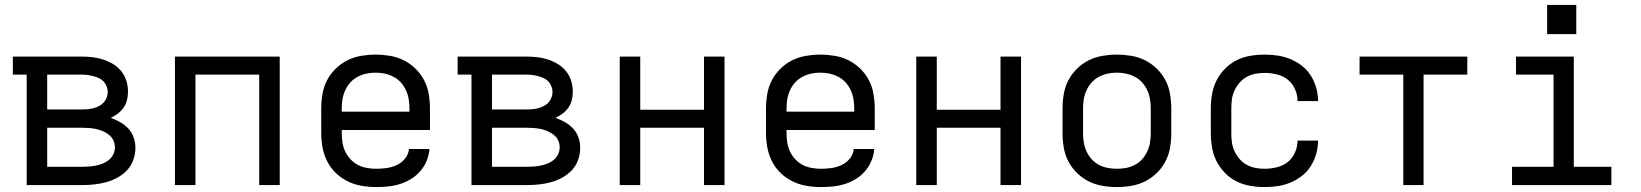

<svg xmlns="http://www.w3.org/2000/svg" viewBox="-20 -749 6640 777"><path d="M88 0V-447H32V-520H311Q333 -520 355 -517.5Q377 -515 398 -508Q419 -501 438 -489.5Q457 -478 471 -460.5Q485 -443 491.5 -421.5Q498 -400 498 -378Q498 -361 494 -344.5Q490 -328 480.5 -314Q471 -300 457 -289.5Q443 -279 428 -272Q448 -265 466.5 -254.5Q485 -244 499.5 -228.5Q514 -213 521 -192.5Q528 -172 528 -151Q528 -126 519.5 -102Q511 -78 494 -60Q477 -42 455 -30Q433 -18 409 -11.5Q385 -5 360.5 -2.5Q336 0 311 0ZM171 -306H311Q323 -306 334.5 -307Q346 -308 357.5 -311Q369 -314 380 -319.5Q391 -325 399 -333.5Q407 -342 411.5 -353.5Q416 -365 416 -377Q416 -388 411.5 -399.5Q407 -411 399 -419.5Q391 -428 380 -433Q369 -438 357.5 -441Q346 -444 334.5 -445.5Q323 -447 311 -447H171ZM171 -74H311Q325 -74 339.5 -75Q354 -76 368.5 -79Q383 -82 396.5 -87.5Q410 -93 421 -102Q432 -111 438.5 -124.5Q445 -138 445 -152Q445 -167 439 -180.5Q433 -194 421.5 -203Q410 -212 396.5 -218Q383 -224 368.5 -227Q354 -230 339.5 -231Q325 -232 311 -232H171Z M688 0V-520H1112V0H1029V-447H771V0Z M1502 8Q1473 8 1443.5 3Q1414 -2 1387.5 -15Q1361 -28 1339.5 -48.5Q1318 -69 1304.5 -95.5Q1291 -122 1285.5 -151Q1280 -180 1280 -210V-310Q1280 -339 1285 -368.5Q1290 -398 1303.5 -424Q1317 -450 1338.5 -471Q1360 -492 1386 -505Q1412 -518 1441.5 -523Q1471 -528 1500 -528Q1529 -528 1558.5 -523Q1588 -518 1614 -505Q1640 -492 1661.5 -471Q1683 -450 1696.5 -424Q1710 -398 1715 -368.5Q1720 -339 1720 -310V-223H1363V-210Q1363 -191 1366 -172Q1369 -153 1377 -136Q1385 -119 1398.5 -104.5Q1412 -90 1428.5 -81.5Q1445 -73 1464 -69.5Q1483 -66 1502 -66Q1524 -66 1545 -69Q1566 -72 1585.5 -81Q1605 -90 1619 -107Q1633 -124 1635 -146H1718Q1716 -121 1706.5 -98Q1697 -75 1681 -56.5Q1665 -38 1644 -25Q1623 -12 1599.5 -4.5Q1576 3 1551.5 5.5Q1527 8 1502 8ZM1363 -297H1637V-310Q1637 -329 1634 -347.5Q1631 -366 1623 -383.5Q1615 -401 1602.5 -415Q1590 -429 1573 -438Q1556 -447 1537.5 -451Q1519 -455 1500 -455Q1481 -455 1462.5 -451Q1444 -447 1427 -438Q1410 -429 1397.5 -415Q1385 -401 1377 -383.5Q1369 -366 1366 -347.5Q1363 -329 1363 -310Z M1888 0V-447H1832V-520H2111Q2133 -520 2155 -517.5Q2177 -515 2198 -508Q2219 -501 2238 -489.5Q2257 -478 2271 -460.5Q2285 -443 2291.5 -421.5Q2298 -400 2298 -378Q2298 -361 2294 -344.5Q2290 -328 2280.5 -314Q2271 -300 2257 -289.5Q2243 -279 2228 -272Q2248 -265 2266.5 -254.5Q2285 -244 2299.5 -228.5Q2314 -213 2321 -192.5Q2328 -172 2328 -151Q2328 -126 2319.5 -102Q2311 -78 2294 -60Q2277 -42 2255 -30Q2233 -18 2209 -11.5Q2185 -5 2160.5 -2.5Q2136 0 2111 0ZM1971 -306H2111Q2123 -306 2134.5 -307Q2146 -308 2157.5 -311Q2169 -314 2180 -319.5Q2191 -325 2199 -333.5Q2207 -342 2211.5 -353.5Q2216 -365 2216 -377Q2216 -388 2211.5 -399.5Q2207 -411 2199 -419.5Q2191 -428 2180 -433Q2169 -438 2157.5 -441Q2146 -444 2134.5 -445.5Q2123 -447 2111 -447H1971ZM1971 -74H2111Q2125 -74 2139.5 -75Q2154 -76 2168.5 -79Q2183 -82 2196.5 -87.5Q2210 -93 2221 -102Q2232 -111 2238.5 -124.5Q2245 -138 2245 -152Q2245 -167 2239 -180.5Q2233 -194 2221.5 -203Q2210 -212 2196.5 -218Q2183 -224 2168.5 -227Q2154 -230 2139.5 -231Q2125 -232 2111 -232H1971Z M2488 0V-520H2571V-305H2829V-520H2912V0H2829V-232H2571V0Z M3302 8Q3273 8 3243.5 3Q3214 -2 3187.5 -15Q3161 -28 3139.5 -48.5Q3118 -69 3104.5 -95.5Q3091 -122 3085.5 -151Q3080 -180 3080 -210V-310Q3080 -339 3085 -368.5Q3090 -398 3103.5 -424Q3117 -450 3138.5 -471Q3160 -492 3186 -505Q3212 -518 3241.5 -523Q3271 -528 3300 -528Q3329 -528 3358.5 -523Q3388 -518 3414 -505Q3440 -492 3461.5 -471Q3483 -450 3496.5 -424Q3510 -398 3515 -368.5Q3520 -339 3520 -310V-223H3163V-210Q3163 -191 3166 -172Q3169 -153 3177 -136Q3185 -119 3198.5 -104.5Q3212 -90 3228.5 -81.5Q3245 -73 3264 -69.5Q3283 -66 3302 -66Q3324 -66 3345 -69Q3366 -72 3385.5 -81Q3405 -90 3419 -107Q3433 -124 3435 -146H3518Q3516 -121 3506.5 -98Q3497 -75 3481 -56.5Q3465 -38 3444 -25Q3423 -12 3399.5 -4.5Q3376 3 3351.5 5.5Q3327 8 3302 8ZM3163 -297H3437V-310Q3437 -329 3434 -347.5Q3431 -366 3423 -383.5Q3415 -401 3402.5 -415Q3390 -429 3373 -438Q3356 -447 3337.5 -451Q3319 -455 3300 -455Q3281 -455 3262.5 -451Q3244 -447 3227 -438Q3210 -429 3197.5 -415Q3185 -401 3177 -383.5Q3169 -366 3166 -347.5Q3163 -329 3163 -310Z M3688 0V-520H3771V-305H4029V-520H4112V0H4029V-232H3771V0Z M4500 8Q4471 8 4441.5 3Q4412 -2 4386 -15Q4360 -28 4338.5 -49Q4317 -70 4303.5 -96Q4290 -122 4285 -151.5Q4280 -181 4280 -210V-310Q4280 -339 4285 -368.5Q4290 -398 4303.5 -424Q4317 -450 4338.5 -471Q4360 -492 4386 -505Q4412 -518 4441.5 -523Q4471 -528 4500 -528Q4529 -528 4558.5 -523Q4588 -518 4614 -505Q4640 -492 4661.5 -471Q4683 -450 4696.5 -424Q4710 -398 4715 -368.5Q4720 -339 4720 -310V-210Q4720 -181 4715 -151.5Q4710 -122 4696.5 -96Q4683 -70 4661.5 -49Q4640 -28 4614 -15Q4588 -2 4558.5 3Q4529 8 4500 8ZM4500 -66Q4519 -66 4537.5 -69.5Q4556 -73 4573 -82Q4590 -91 4602.5 -105Q4615 -119 4623 -136.5Q4631 -154 4634 -172.5Q4637 -191 4637 -210V-310Q4637 -329 4634 -347.5Q4631 -366 4623 -383.5Q4615 -401 4602.5 -415Q4590 -429 4573 -438Q4556 -447 4537.5 -451Q4519 -455 4500 -455Q4481 -455 4462.5 -451Q4444 -447 4427 -438Q4410 -429 4397.5 -415Q4385 -401 4377 -383.5Q4369 -366 4366 -347.5Q4363 -329 4363 -310V-210Q4363 -191 4366 -172.5Q4369 -154 4377 -136.5Q4385 -119 4397.5 -105Q4410 -91 4427 -82Q4444 -73 4462.5 -69.5Q4481 -66 4500 -66Z M5098 8Q5068 8 5039 3Q5010 -2 4984 -15Q4958 -28 4937 -49.5Q4916 -71 4903 -97Q4890 -123 4885 -152Q4880 -181 4880 -210V-310Q4880 -339 4885 -368Q4890 -397 4903 -423Q4916 -449 4937 -470.5Q4958 -492 4984 -505Q5010 -518 5039 -523Q5068 -528 5098 -528Q5125 -528 5151.5 -524Q5178 -520 5203 -509.5Q5228 -499 5249.5 -482Q5271 -465 5285 -442.5Q5299 -420 5306.5 -393.5Q5314 -367 5314 -340H5231Q5231 -365 5220.5 -388.5Q5210 -412 5191 -427Q5172 -442 5147 -448Q5122 -454 5098 -454Q5079 -454 5060.5 -450.5Q5042 -447 5025.5 -438Q5009 -429 4996.5 -414.5Q4984 -400 4976 -383Q4968 -366 4965.5 -347.5Q4963 -329 4963 -310V-210Q4963 -191 4965.5 -172.5Q4968 -154 4976 -137Q4984 -120 4996.5 -105.5Q5009 -91 5025.5 -82Q5042 -73 5060.5 -69.5Q5079 -66 5098 -66Q5122 -66 5147 -72Q5172 -78 5191 -93Q5210 -108 5220.5 -131.5Q5231 -155 5231 -180H5314Q5314 -153 5306.5 -126.5Q5299 -100 5285 -77.5Q5271 -55 5249.5 -38Q5228 -21 5203 -10.5Q5178 0 5151.5 4Q5125 8 5098 8Z M5659 0V-447H5482V-520H5918V-447H5741V0Z M6099 0V-74H6267V-447H6115V-520H6349V-74H6501V0ZM6241 -611V-729H6359V-611Z"/></svg>

Font: Nova
Style: Regular
Weight: 400
Monospace: yes
Designer: Belleve Invis
Foundry: Belleve Invis
Version: Version 24.1.4; ttfautohint (v1.8.4)